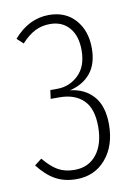

<svg xmlns="http://www.w3.org/2000/svg" viewBox="-80 -728 557 791"><g transform="rotate(-10 199.0 -332.0)"><path d="M180.2 -674.8Q249.5 -674.8 290.3 -628.7Q331.1 -582.5 331.1 -509.8Q331.1 -443.8 299.3 -405.3Q267.6 -366.7 211.9 -354Q272.9 -347.7 309.6 -306.4Q346.2 -265.1 346.2 -188Q346.2 -99.6 299.3 -44.2Q252.4 11.2 175.8 11.2Q125.5 11.2 87.9 -9.8Q50.3 -30.8 17.1 -74.2L46.9 -97.2Q78.1 -59.6 106.7 -43.7Q135.3 -27.8 174.8 -27.8Q233.4 -27.8 267.1 -70.6Q300.8 -113.3 300.8 -187Q300.8 -262.7 264.4 -297.9Q228 -333 165 -333H127.9L132.8 -369.1H162.1Q212.9 -369.1 250.5 -405Q288.1 -440.9 288.1 -508.8Q288.1 -568.8 258.5 -603Q229 -637.2 178.2 -637.2Q144 -637.2 115.7 -623Q87.4 -608.9 58.1 -577.1L32.2 -601.1Q95.7 -674.8 180.2 -674.8Z"/></g></svg>

Font: Fira Sans Compressed ExtraLight
Style: Regular
Weight: 250
Width: 1
Designer: Carrois Corporate & Edenspiekermann AG
Foundry: Carrois Corporate GbR & Edenspiekermann AG
Version: Version 4.203;PS 004.203;hotconv 1.0.88;makeotf.lib2.5.64775